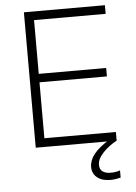

<svg xmlns="http://www.w3.org/2000/svg" viewBox="-60 -759 713 1007"><g transform="rotate(-5 296.0 -255.0)"><path d="M104.5 0V-713H531V-667.5H154V-384.5H509V-340H154V-45.5H530.5V0ZM480.5 202.5Q436.5 202.5 410.8 181.8Q385 161 385 126Q385 91.5 411 58.5Q437 25.5 492.5 -8V-19.5L517 -21L530.5 0Q488.5 22.5 457.8 54.8Q427 87 427 118.5Q427 142.5 442.5 153.8Q458 165 484 165Q501.5 165 514.2 162.5Q527 160 534.5 157V195Q523.5 198 508.8 200.2Q494 202.5 480.5 202.5Z"/></g></svg>

Font: Heraclito ExtraLight
Style: Regular
Weight: 200
Designer: Kostas Bartsokas (font) & Cristiano Sobral (main changes)
Foundry: Kostas Bartsokas (font) & Cristiano Sobral (main changes)
Version: Version 1.00;July 8, 2020;FontCreator 13.0.0.2655 64-bit